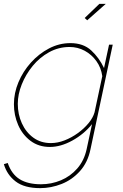

<svg xmlns="http://www.w3.org/2000/svg" viewBox="-42 -750 638 993"><path d="M166 223Q84 223 39 188.5Q-6 154 -22 99L-2 93Q18 151 60 177Q102 203 170 203Q224 203 273 182.5Q322 162 357.5 121.5Q393 81 406 22L434 -108Q392 -56 332 -23Q272 10 216 10Q158 10 116 -21.5Q74 -53 52 -103.5Q30 -154 30 -211Q30 -269 53.5 -325Q77 -381 118 -426.5Q159 -472 211.5 -499.5Q264 -527 322 -527Q389 -527 430 -489Q471 -451 496 -398L522 -519H541L426 22Q412 90 371.5 135Q331 180 276.5 201.5Q222 223 166 223ZM221 -10Q256 -10 292 -24Q328 -38 360.5 -61.5Q393 -85 416 -113Q439 -141 447 -169L487 -356Q481 -400 456.5 -434Q432 -468 396 -487.5Q360 -507 318 -507Q261 -507 212 -480Q163 -453 127 -409Q91 -365 70.5 -313.5Q50 -262 50 -213Q50 -159 71 -112.5Q92 -66 130.5 -38Q169 -10 221 -10ZM409 -645 396 -657 472 -730H505Z"/></svg>

Font: Raleway Thin
Style: Italic
Weight: 100
Italic angle: -12°
Designer: Matt McInerney, Pablo Impallari, Rodrigo Fuenzalida
Foundry: Matt McInerney, Pablo Impallari, Rodrigo Fuenzalida
Version: Version 4.026